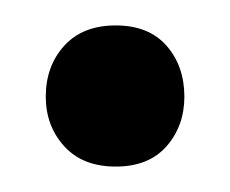

<svg xmlns="http://www.w3.org/2000/svg" viewBox="-20 -118 181 151"><path d="M16 -42Q16 -66 30.5 -82Q45 -98 71 -98Q97 -98 111 -82Q125 -66 125 -42Q125 -19 111 -3Q97 13 71 13Q45 13 30.5 -3Q16 -19 16 -42Z"/></svg>

Font: Baloo Tammudu 2
Style: Regular
Weight: 400
Designer: Maithili Shingre, Omkar Shende and Ek Type
Foundry: Ek Type
Version: Version 1.700